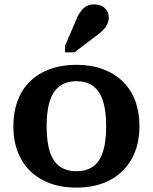

<svg xmlns="http://www.w3.org/2000/svg" viewBox="-20 -845 698 877"><path d="M617 -269Q617 -183 582 -120Q547 -57 482.5 -22.5Q418 12 329 12Q240 12 175 -22.5Q110 -57 75.5 -120Q41 -183 41 -269Q41 -333 60.5 -385Q80 -437 117.5 -473.5Q155 -510 208.5 -529.5Q262 -549 329 -549Q396 -549 449 -529.5Q502 -510 540 -473.5Q578 -437 597.5 -385Q617 -333 617 -269ZM193 -269Q193 -198 207.5 -152.5Q222 -107 252.5 -85Q283 -63 329 -63Q376 -63 406 -85Q436 -107 450.5 -152.5Q465 -198 465 -269Q465 -338 450.5 -383.5Q436 -429 406 -451.5Q376 -474 329 -474Q283 -474 252.5 -451.5Q222 -429 207.5 -383.5Q193 -338 193 -269ZM326 -750Q335 -773 346.5 -790Q358 -807 373.5 -816Q389 -825 411 -825Q441 -825 459 -807.5Q477 -790 477 -765Q477 -749 469.5 -734Q462 -719 449.5 -706Q437 -693 419 -681L320 -606H277V-635Z"/></svg>

Font: Roboto Serif 20pt SemiBold
Style: Regular
Weight: 600
Version: Version 1.008